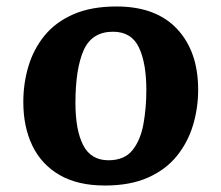

<svg xmlns="http://www.w3.org/2000/svg" viewBox="-20 -558 682 593"><path d="M304 15Q220 15 164 -17.5Q108 -50 80 -108Q52 -166 52 -243Q52 -301 68 -354Q84 -407 118 -448.5Q152 -490 207 -514Q262 -538 340 -538Q462 -538 527 -468.5Q592 -399 592 -281Q592 -224 576 -171Q560 -118 526 -76Q492 -34 437 -9.5Q382 15 304 15ZM315 -63Q364 -63 389 -94Q414 -125 423 -175Q432 -225 432 -280Q432 -363 409 -411.5Q386 -460 329 -460Q264 -460 238.5 -403Q213 -346 213 -240Q213 -156 237 -109.5Q261 -63 315 -63Z"/></svg>

Font: Literata 7pt
Style: Bold Italic
Weight: 700
Italic angle: -2°
Designer: Latin by Veronika Burian and Jose Scaglione. Greek by Irene Vlachou. Cyrillic by Vera Evstafieva
Foundry: TypeTogether
Version: Version 3.002